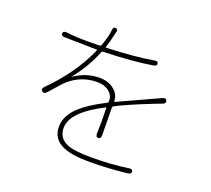

<svg xmlns="http://www.w3.org/2000/svg" viewBox="-134 -951 1268 1154"><g transform="rotate(20 500.0 -374.0)"><path d="M542 31Q430 31 373 5Q300 -27 300 -106Q300 -177 368 -239Q417 -284 513 -334Q524 -340 527 -341.5Q530 -343 530 -347Q530 -351 530 -363Q529 -390 501 -413Q473 -436 426 -436Q324 -436 246 -367Q237 -359 229 -350L163 -276Q147 -258 133 -271Q120 -283 137 -300Q285 -448 357 -613Q359 -618 354 -618L150 -622Q126 -622 127 -639Q128 -656 152 -653Q206 -646 288 -646L364 -647Q371 -647 373 -653Q397 -718 400 -757Q402 -782 418 -779Q434 -777 430 -761Q415 -692 402 -653Q400 -648 405 -648Q586 -655 702 -675Q725 -680 728 -664Q731 -648 707 -645Q583 -624 396 -619Q389 -619 386 -613Q345 -508 269 -414Q266 -410 270 -413Q345 -465 431 -465Q486 -465 523 -435.5Q560 -406 560 -363Q560 -358 565 -360L825 -479Q847 -489 853 -473Q860 -456 838 -448L788 -429Q641 -371 566 -332Q560 -329 560 -322L562 -146Q562 -122 545 -122Q528 -123 529 -147Q532 -211 529 -308Q529 -313 525 -310Q435 -264 388 -220Q329 -165 329 -108Q329 -40 396 -15Q443 2 545 2Q672 2 780 -14Q804 -18 806 -2Q808 14 784 17Q662 31 542 31Z"/></g></svg>

Font: Resource Han Rounded KR ExtraLight
Style: Regular
Weight: 250
Designer: Cyano Hao (round all glyphs); Ryoko NISHIZUKA 西塚涼子 (kana, bopomofo & ideographs); Paul D. Hunt (Latin, Greek & Cyrillic)
Foundry: Cyano Hao
Version: 0.990